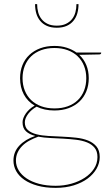

<svg xmlns="http://www.w3.org/2000/svg" viewBox="-20 -720 542 928"><path d="M45 0ZM243 -498Q275.5 -498 302.2 -489.5Q329 -481 350 -466H469V-464Q469 -461 466.5 -459Q464 -457 461 -457L363 -455Q385.5 -434 397.2 -405.5Q409 -377 409 -342Q409 -307 397.2 -278.2Q385.5 -249.5 363.8 -229Q342 -208.5 311.5 -197.2Q281 -186 243 -186Q194 -186 157 -204.5Q144.5 -197.5 134 -188.5Q123.5 -179.5 116 -169.5Q108.5 -159.5 104.2 -149Q100 -138.5 100 -129Q100 -104 115.5 -90.8Q131 -77.5 156.5 -71Q182 -64.5 214.5 -62.8Q247 -61 281 -59.5Q315 -58 347.5 -54.5Q380 -51 405.5 -40.8Q431 -30.5 446.5 -11.8Q462 7 462 39Q462 68.5 446.8 95.2Q431.5 122 403.8 142.8Q376 163.5 336.8 175.8Q297.5 188 249 188Q199.5 188 161.5 177.5Q123.5 167 97.5 149Q71.5 131 58.2 107Q45 83 45 56Q45 14 73.5 -16.2Q102 -46.5 150.5 -63Q122.5 -70 105.8 -85.2Q89 -100.5 89 -129Q89 -139 93.2 -150Q97.5 -161 105 -171.8Q112.5 -182.5 123.2 -192.2Q134 -202 147.5 -209.5Q113.5 -229.5 95.2 -263.5Q77 -297.5 77 -342Q77 -376.5 88.5 -405.2Q100 -434 121.8 -454.5Q143.5 -475 174 -486.5Q204.5 -498 243 -498ZM451 39Q451 11 437.2 -5.8Q423.5 -22.5 400.5 -31.8Q377.5 -41 348 -44.5Q318.5 -48 286.5 -49.8Q254.5 -51.5 223 -53Q191.5 -54.5 165 -59.5Q141.5 -51 121.5 -40Q101.5 -29 87.2 -14.5Q73 0 65 17.5Q57 35 57 56Q57 81.5 70.5 103.8Q84 126 108.8 142.5Q133.5 159 169 168.5Q204.5 178 249 178Q288.5 178 325 167.8Q361.5 157.5 389.5 139.2Q417.5 121 434.2 95.5Q451 70 451 39ZM243 -196Q279.5 -196 308 -206.5Q336.5 -217 356.2 -236.2Q376 -255.5 386.5 -282.5Q397 -309.5 397 -342Q397 -374.5 386.2 -401.5Q375.5 -428.5 355.5 -447.8Q335.5 -467 307 -477.5Q278.5 -488 243 -488Q207.5 -488 179 -477.5Q150.5 -467 130.5 -447.8Q110.5 -428.5 99.8 -401.5Q89 -374.5 89 -342Q89 -309.5 99.8 -282.5Q110.5 -255.5 130.5 -236.2Q150.5 -217 179 -206.5Q207.5 -196 243 -196ZM254.5 -586Q226.5 -586 206.5 -595Q186.5 -604 173.8 -619.8Q161 -635.5 155.2 -656Q149.5 -676.5 149.5 -700H159.5Q159.5 -679.5 164.5 -660.8Q169.5 -642 180.8 -627.8Q192 -613.5 210 -604.8Q228 -596 254.5 -596Q280.5 -596 298.8 -604.8Q317 -613.5 328.2 -627.8Q339.5 -642 344.5 -660.8Q349.5 -679.5 349.5 -700H359.5Q359.5 -676.5 353.8 -656Q348 -635.5 335.2 -619.8Q322.5 -604 302.5 -595Q282.5 -586 254.5 -586Z"/></svg>

Font: Lato Hairline
Style: Regular
Weight: 100
Designer: Lukasz Dziedzic
Foundry: tyPoland Lukasz Dziedzic
Version: Version 2.007; 2014-02-27